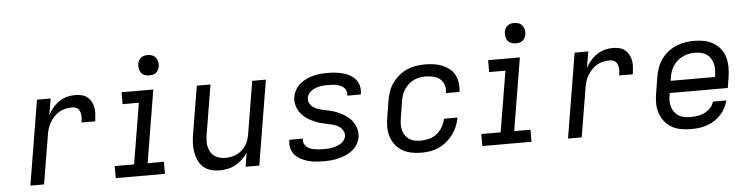

<svg xmlns="http://www.w3.org/2000/svg" viewBox="-45 -949 4591 1174"><g transform="rotate(-5 2250.0 -362.5)"><path d="M101 0 187 -520H271L254 -421Q267 -444 284.5 -464.5Q302 -485 324.5 -500Q347 -515 372 -521.5Q397 -528 422 -528Q443 -528 462.5 -523Q482 -518 496.5 -506Q511 -494 520.5 -476.5Q530 -459 533 -439Q536 -419 534.5 -398.5Q533 -378 530 -357H446Q448 -368 449 -379Q450 -390 449 -401Q448 -412 444.5 -422Q441 -432 434.5 -439.5Q428 -447 418 -450.5Q408 -454 397 -454Q377 -454 357 -450Q337 -446 318 -435Q299 -424 284.5 -408Q270 -392 259 -373.5Q248 -355 242.5 -335Q237 -315 234 -295L185 0Z M625 0V-74H744L806 -447H706V-520H901L827 -74H927V0ZM884 -608Q869 -608 855.5 -613Q842 -618 834 -629.5Q826 -641 823.5 -655.5Q821 -670 823 -685Q825 -695 830.5 -705Q836 -715 844.5 -721.5Q853 -728 863.5 -730.5Q874 -733 885 -733Q900 -733 913.5 -727.5Q927 -722 935 -710.5Q943 -699 946 -684.5Q949 -670 946 -655Q944 -645 938.5 -635Q933 -625 924.5 -618.5Q916 -612 905.5 -610Q895 -608 884 -608Z M1262 8Q1234 8 1207.5 0.5Q1181 -7 1162 -24.5Q1143 -42 1132 -66.5Q1121 -91 1116.5 -118Q1112 -145 1113.5 -173Q1115 -201 1120 -230L1168 -520H1252L1202 -218Q1199 -199 1198 -180Q1197 -161 1201 -143.5Q1205 -126 1213.5 -110.5Q1222 -95 1236.5 -84.5Q1251 -74 1268.5 -69.5Q1286 -65 1305 -65Q1322 -65 1340 -68.5Q1358 -72 1374 -79.5Q1390 -87 1404.5 -99.5Q1419 -112 1429 -127Q1439 -142 1445 -159Q1451 -176 1454 -193L1508 -520H1592L1506 0H1422L1436 -86Q1422 -64 1402.5 -45.5Q1383 -27 1360 -14.5Q1337 -2 1312 3Q1287 8 1262 8Z M1903 8Q1878 8 1853.5 6Q1829 4 1806 -2.5Q1783 -9 1762.5 -19.5Q1742 -30 1726.5 -47Q1711 -64 1704.5 -87.5Q1698 -111 1702 -135L1703 -141H1786V-139Q1783 -125 1788 -112.5Q1793 -100 1802 -91.5Q1811 -83 1823.5 -78Q1836 -73 1849 -70.5Q1862 -68 1876 -67Q1890 -66 1903 -66Q1917 -66 1930.5 -66.5Q1944 -67 1957.5 -69.5Q1971 -72 1984.5 -76.5Q1998 -81 2011 -88.5Q2024 -96 2032.5 -107.5Q2041 -119 2044 -133Q2046 -149 2039.5 -163.5Q2033 -178 2021 -188Q2009 -198 1994.5 -203.5Q1980 -209 1964.5 -212.5Q1949 -216 1933.5 -219.5Q1918 -223 1902.5 -227Q1887 -231 1872.5 -237Q1858 -243 1844 -250Q1830 -257 1817.5 -266Q1805 -275 1794.5 -285.5Q1784 -296 1775.5 -309Q1767 -322 1762 -336.5Q1757 -351 1755 -367Q1753 -383 1756 -400Q1760 -422 1771.5 -442.5Q1783 -463 1801 -478Q1819 -493 1840.5 -503Q1862 -513 1883.5 -518.5Q1905 -524 1927 -526Q1949 -528 1970 -528Q1995 -528 2018.5 -525.5Q2042 -523 2064.5 -517Q2087 -511 2107 -500Q2127 -489 2141.5 -472Q2156 -455 2161.5 -432Q2167 -409 2163 -385L2162 -379H2079L2080 -382Q2082 -395 2078 -407Q2074 -419 2065.5 -427.5Q2057 -436 2046 -441Q2035 -446 2022.5 -449Q2010 -452 1997 -453Q1984 -454 1971 -454Q1958 -454 1945 -453.5Q1932 -453 1919 -450.5Q1906 -448 1893 -443.5Q1880 -439 1868.5 -431.5Q1857 -424 1848.5 -412.5Q1840 -401 1838 -388Q1835 -371 1841.5 -356.5Q1848 -342 1859.5 -332.5Q1871 -323 1886 -317Q1901 -311 1916.5 -307.5Q1932 -304 1947.5 -300.5Q1963 -297 1978.5 -293Q1994 -289 2008.5 -283Q2023 -277 2036.5 -270Q2050 -263 2062.5 -254Q2075 -245 2086 -234.5Q2097 -224 2105 -211Q2113 -198 2119 -183.5Q2125 -169 2126.5 -153Q2128 -137 2126 -120Q2122 -98 2109.5 -77Q2097 -56 2078 -41Q2059 -26 2037 -16.5Q2015 -7 1992.5 -1.5Q1970 4 1947.5 6Q1925 8 1903 8Z M2502 8Q2470 8 2440 2Q2410 -4 2385 -18.5Q2360 -33 2342 -56Q2324 -79 2315 -107.5Q2306 -136 2306 -167Q2306 -198 2312 -230L2328 -330Q2333 -357 2342.5 -384Q2352 -411 2369 -434.5Q2386 -458 2409 -477Q2432 -496 2458.5 -507.5Q2485 -519 2512.5 -523.5Q2540 -528 2567 -528Q2594 -528 2621 -524.5Q2648 -521 2672 -511.5Q2696 -502 2716.5 -486.5Q2737 -471 2749 -448.5Q2761 -426 2765 -399.5Q2769 -373 2765 -346L2764 -342H2681L2682 -344Q2686 -369 2679 -391.5Q2672 -414 2655 -428.5Q2638 -443 2614.5 -448.5Q2591 -454 2567 -454Q2549 -454 2530.5 -451Q2512 -448 2494 -439.5Q2476 -431 2461.5 -418Q2447 -405 2436 -388.5Q2425 -372 2419 -354Q2413 -336 2410 -318L2394 -218Q2391 -199 2390 -179.5Q2389 -160 2393 -142.5Q2397 -125 2407 -109.5Q2417 -94 2431.5 -84Q2446 -74 2464.5 -70Q2483 -66 2503 -66Q2528 -66 2554 -72.5Q2580 -79 2601.5 -96Q2623 -113 2637 -137Q2651 -161 2656 -187H2739Q2734 -160 2723.5 -134Q2713 -108 2696 -85Q2679 -62 2657 -43.5Q2635 -25 2609 -13Q2583 -1 2555.5 3.5Q2528 8 2502 8Z M2875 0V-74H2994L3056 -447H2956V-520H3151L3077 -74H3177V0ZM3134 -608Q3119 -608 3105.5 -613Q3092 -618 3084 -629.5Q3076 -641 3073.5 -655.5Q3071 -670 3073 -685Q3075 -695 3080.5 -705Q3086 -715 3094.5 -721.5Q3103 -728 3113.5 -730.5Q3124 -733 3135 -733Q3150 -733 3163.5 -727.5Q3177 -722 3185 -710.5Q3193 -699 3196 -684.5Q3199 -670 3196 -655Q3194 -645 3188.5 -635Q3183 -625 3174.5 -618.5Q3166 -612 3155.5 -610Q3145 -608 3134 -608Z M3401 0 3487 -520H3571L3554 -421Q3567 -444 3584.5 -464.5Q3602 -485 3624.5 -500Q3647 -515 3672 -521.5Q3697 -528 3722 -528Q3743 -528 3762.5 -523Q3782 -518 3796.5 -506Q3811 -494 3820.5 -476.5Q3830 -459 3833 -439Q3836 -419 3834.5 -398.5Q3833 -378 3830 -357H3746Q3748 -368 3749 -379Q3750 -390 3749 -401Q3748 -412 3744.5 -422Q3741 -432 3734.5 -439.5Q3728 -447 3718 -450.5Q3708 -454 3697 -454Q3677 -454 3657 -450Q3637 -446 3618 -435Q3599 -424 3584.5 -408Q3570 -392 3559 -373.5Q3548 -355 3542.5 -335Q3537 -315 3534 -295L3485 0Z M4157 8Q4125 8 4094.5 2.5Q4064 -3 4038.5 -17.5Q4013 -32 3994.5 -55Q3976 -78 3966.5 -106.5Q3957 -135 3956.5 -166.5Q3956 -198 3962 -230L3978 -330Q3983 -357 3992.5 -384Q4002 -411 4019 -435Q4036 -459 4059.5 -477.5Q4083 -496 4110 -507.5Q4137 -519 4164.5 -523.5Q4192 -528 4219 -528Q4251 -528 4281 -522.5Q4311 -517 4336.5 -502Q4362 -487 4380.5 -464Q4399 -441 4407.5 -412.5Q4416 -384 4416.5 -353Q4417 -322 4412 -290L4401 -223H4045L4044 -218Q4040 -198 4039.5 -178.5Q4039 -159 4044 -141Q4049 -123 4059.5 -108Q4070 -93 4085.5 -83Q4101 -73 4119.5 -69.5Q4138 -66 4158 -66Q4179 -66 4201 -69Q4223 -72 4244 -82Q4265 -92 4281.5 -109.5Q4298 -127 4303 -148H4386Q4380 -125 4368 -102Q4356 -79 4338.5 -60.5Q4321 -42 4299 -28Q4277 -14 4253 -6Q4229 2 4205 5Q4181 8 4157 8ZM4057 -297H4329L4330 -302Q4333 -322 4333.5 -341Q4334 -360 4329.5 -378Q4325 -396 4315 -411.5Q4305 -427 4290.5 -437Q4276 -447 4257 -451Q4238 -455 4219 -455Q4200 -455 4181.5 -451.5Q4163 -448 4145 -439.5Q4127 -431 4112 -418Q4097 -405 4086 -388.5Q4075 -372 4069 -354Q4063 -336 4060 -318Z"/></g></svg>

Font: Iosevka Custom Oblique
Style: Regular
Weight: 400
Italic angle: -9°
Designer: Belleve Invis
Foundry: Belleve Invis
Version: Version 27.0.1